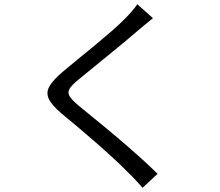

<svg xmlns="http://www.w3.org/2000/svg" viewBox="-20 -824 1040 909"><path d="M655 65Q639 47 622 28.5Q605 10 586 -8Q560 -35 521 -71Q482 -107 437.5 -146Q393 -185 349.5 -221.5Q306 -258 271 -287Q224 -327 210.5 -357Q197 -387 215 -417Q233 -447 278 -485Q306 -509 345.5 -541Q385 -573 428 -608.5Q471 -644 509.5 -677.5Q548 -711 573 -737Q588 -752 604.5 -771Q621 -790 630 -804L704 -738Q688 -725 668 -708.5Q648 -692 635 -681Q610 -659 572.5 -628Q535 -597 494 -563.5Q453 -530 415 -499Q377 -468 349 -445Q319 -420 309 -403Q299 -386 309.5 -368.5Q320 -351 352 -324Q386 -296 433.5 -257.5Q481 -219 533.5 -174.5Q586 -130 636 -85.5Q686 -41 726 -1Z"/></svg>

Font: Chocolate Classical Sans
Style: Regular
Weight: 400
Designer: 田海東、宇文滿月
Foundry: Moonlit Owen
Version: Version 1.001